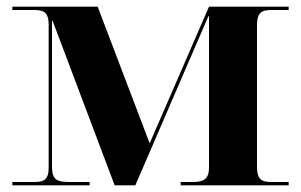

<svg xmlns="http://www.w3.org/2000/svg" viewBox="-20 -556 903 576"><path d="M17 0H249V-10H191C151 -10 136 -16 136 -56V-493H138L324 0H386L605 -507H607V-53C607 -19 591 -10 559 -10H522V0H846V-10H795C766 -10 751 -16 751 -56V-480C751 -520 766 -526 795 -526H846V-536H607L429 -126L273 -536H17V-526H82C110 -526 126 -520 126 -482V-53C126 -15 110 -10 82 -10H17Z"/></svg>

Font: Noto Serif Display
Style: Bold
Weight: 700
Designer: Monotype Design Team
Foundry: Monotype Imaging Inc.
Version: Version 2.009